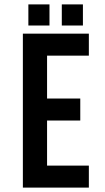

<svg xmlns="http://www.w3.org/2000/svg" viewBox="-20 -853 478 873"><path d="M194 -405H345V-305H194V-100H384V0H84V-700H384V-600H194ZM205 -833V-737H109V-833ZM357 -833V-737H261V-833Z"/></svg>

Font: Bebas Neue Bold
Style: Regular
Weight: 700
Designer: Ryoichi Tsunekawa & LGV (GE)
Foundry: Free Software Foundation, Inc.
Version: Version 1.003 August 13, 2016